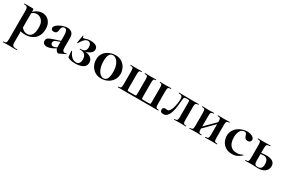

<svg xmlns="http://www.w3.org/2000/svg" viewBox="99 -1501 4242 2867"><g transform="rotate(30 2220.0 -67.0)"><path d="M19 275Q16 275 16 269Q16 263 19 263Q54 263 64.5 250Q75 237 75 194V-305Q75 -349 59.5 -361.5Q44 -374 9 -374Q7 -374 7 -380Q7 -386 9 -386Q24 -386 49 -386Q74 -386 100.5 -386Q127 -386 146 -386Q160 -386 164 -380.5Q168 -375 168 -363V194Q168 222 174.5 237Q181 252 200 257.5Q219 263 257 263Q260 263 260 269Q260 275 257 275Q229 275 194 274Q159 273 120 273Q92 273 65.5 274Q39 275 19 275ZM254 13Q215 13 187.5 7Q160 1 122 -12L157 -75Q179 -48 204.5 -30Q230 -12 273 -12Q320 -12 347 -53Q374 -94 374 -184Q374 -264 337 -303.5Q300 -343 250 -343Q213 -343 186 -324Q159 -305 133 -276L123 -288Q174 -347 220.5 -373Q267 -399 316 -399Q358 -399 394 -377.5Q430 -356 452.5 -315Q475 -274 475 -215Q475 -151 454.5 -107Q434 -63 401 -36.5Q368 -10 329.5 1.5Q291 13 254 13Z M825 6Q821 8 815 8Q797 8 779 -16Q761 -40 761 -85V-255Q761 -294 756 -320Q751 -346 740 -359Q729 -372 710 -372Q695 -372 683 -364.5Q671 -357 664 -340.5Q657 -324 655 -295Q652 -266 637 -252.5Q622 -239 596 -239Q571 -239 560 -250Q549 -261 549 -280Q549 -302 570 -322.5Q591 -343 622.5 -359.5Q654 -376 688 -385.5Q722 -395 749 -395Q793 -395 824 -368.5Q855 -342 855 -285V-108Q855 -79 865.5 -63Q876 -47 895 -47Q909 -47 924 -54Q928 -56 930.5 -50.5Q933 -45 928 -43ZM615 7Q584 7 565 -9.5Q546 -26 546 -57Q546 -93 573.5 -108.5Q601 -124 659 -143L771 -179L775 -164L706 -139Q679 -129 667.5 -117Q656 -105 656 -88Q656 -67 668 -55Q680 -43 698 -43Q706 -43 719.5 -46.5Q733 -50 749 -57L804 -87L805 -70L719 -23Q694 -10 666 -1.5Q638 7 615 7Z M1115 -9Q1149 -9 1165.5 -33Q1182 -57 1182 -98Q1182 -148 1156.5 -176.5Q1131 -205 1069 -205Q1065 -205 1063.5 -210.5Q1062 -216 1069 -216Q1125 -216 1146.5 -237Q1168 -258 1168 -299Q1168 -335 1153 -356.5Q1138 -378 1111 -378Q1076 -378 1047 -346.5Q1018 -315 994 -271Q992 -269 986.5 -270Q981 -271 982 -274L1004 -407Q1005 -410 1011 -408.5Q1017 -407 1016 -405Q1012 -388 1018 -383Q1024 -378 1031 -378Q1044 -378 1056.5 -383.5Q1069 -389 1089.5 -394Q1110 -399 1145 -399Q1203 -399 1237 -379Q1271 -359 1271 -317Q1271 -278 1228 -247.5Q1185 -217 1114 -208L1116 -216Q1170 -219 1209 -206Q1248 -193 1269 -166.5Q1290 -140 1290 -102Q1290 -64 1267 -38.5Q1244 -13 1204 -0.5Q1164 12 1113 12Q1073 12 1041.5 6Q1010 0 989 -11Q982 -14 980 -17.5Q978 -21 977 -28L969 -123Q969 -126 974 -127Q979 -128 981 -124Q1001 -73 1035 -41Q1069 -9 1115 -9Z M1558 13Q1495 13 1449 -16Q1403 -45 1378 -93.5Q1353 -142 1353 -198Q1353 -250 1373 -288Q1393 -326 1426 -350.5Q1459 -375 1498 -387Q1537 -399 1575 -399Q1639 -399 1684.5 -369Q1730 -339 1754 -292Q1778 -245 1778 -192Q1778 -131 1747.5 -84.5Q1717 -38 1667 -12.5Q1617 13 1558 13ZM1588 -8Q1628 -8 1648 -47Q1668 -86 1668 -157Q1668 -230 1649.5 -279Q1631 -328 1602 -353Q1573 -378 1541 -378Q1502 -378 1481.5 -343Q1461 -308 1461 -235Q1461 -167 1478 -115.5Q1495 -64 1524 -36Q1553 -8 1588 -8Z M1842 0Q1839 0 1839 -6Q1839 -12 1842 -12Q1876.2 -12 1885.6 -26Q1895 -40 1895 -83V-305Q1895 -349 1885.6 -361.5Q1876.2 -374 1842 -374Q1839 -374 1839 -380Q1839 -386 1842 -386Q1863 -386 1888.5 -385Q1914 -384 1941 -384Q1965.7 -384 1989.8 -385Q2014 -386 2032 -386Q2035 -386 2035 -380Q2035 -374 2032 -374Q2004.5 -374 1996.8 -361.5Q1989 -349 1989 -305V-81Q1989 -53.9 1990.1 -42.2Q1991.2 -30.4 1997.4 -27.7Q2003.5 -25 2018 -25H2113Q2127.6 -25 2134.3 -27.5Q2141 -30 2142 -42.5Q2143 -55 2143 -83V-305Q2143 -349 2133.7 -361.5Q2124.4 -374 2090 -374Q2087 -374 2087 -380Q2087 -386 2090 -386Q2110.5 -386 2136.5 -385Q2162.4 -384 2189 -384Q2214.1 -384 2238 -385Q2262 -386 2280 -386Q2283 -386 2283 -380Q2283 -374 2280 -374Q2253 -374 2245 -361.5Q2237 -349 2237 -305V-81Q2237 -53.9 2238.1 -42.2Q2239.2 -30.4 2245.5 -27.7Q2251.8 -25 2266 -25H2361Q2376.4 -25 2382.7 -27.5Q2389 -30 2390 -42.3Q2391 -54.7 2391 -83V-305Q2391 -349 2383.5 -361.5Q2376.1 -374 2349.1 -374Q2347 -374 2347 -380Q2347 -386 2349 -386Q2368 -386 2390.5 -385Q2413 -384 2437 -384Q2465 -384 2491.5 -385Q2518 -386 2540 -386Q2542 -386 2542 -380Q2542 -374 2540 -374Q2504.7 -374 2494.9 -361.4Q2485 -348.9 2485 -304.6V-81.3Q2485 -38 2495 -25Q2505 -12 2539 -12Q2541 -12 2541 -6Q2541 0 2539 0Z M2626 9Q2573 9 2573 -37Q2573 -62 2587.5 -71Q2602 -80 2618 -80Q2629 -80 2636 -77.5Q2643 -75 2651 -75Q2673 -75 2690 -99.5Q2707 -124 2718 -161Q2729 -198 2735 -239Q2741 -280 2741 -313Q2741 -351 2725 -364Q2709 -377 2674 -377Q2671 -377 2671 -382.5Q2671 -388 2674 -388Q2682 -388 2704.5 -387.5Q2727 -387 2754 -387Q2781 -387 2803.5 -386.5Q2826 -386 2835 -386H3013Q3016 -386 3016 -380Q3016 -374 3013 -374Q2990 -374 2978.5 -368Q2967 -362 2963 -347Q2959 -332 2959 -303V-81Q2959 -52 2963 -37Q2967 -22 2978.5 -17Q2990 -12 3013 -12Q3016 -12 3016 -6Q3016 0 3013 0Q2992 0 2966.5 -1Q2941 -2 2914 -2Q2886 -2 2859 -1Q2832 0 2811 0Q2808 0 2808 -6Q2808 -12 2811 -12Q2835 -12 2846.5 -17Q2858 -22 2862 -37Q2866 -52 2866 -81V-305Q2866 -336 2865 -348.5Q2864 -361 2857.5 -364Q2851 -367 2836 -367H2824Q2797 -367 2785.5 -363Q2774 -359 2771.5 -346.5Q2769 -334 2766 -308Q2763 -281 2760 -241Q2757 -201 2749.5 -157.5Q2742 -114 2727.5 -76.5Q2713 -39 2688.5 -15Q2664 9 2626 9Z M3174 -36 3156 -54 3427 -325 3445 -308ZM3132 -81V-305Q3132 -349 3122 -361.5Q3112 -374 3078 -374Q3075 -374 3075 -380Q3075 -386 3078 -386Q3099 -386 3125.4 -385Q3151.9 -384 3180 -384Q3207 -384 3233 -385Q3259.1 -386 3279 -386Q3281 -386 3281 -380Q3281 -374 3279 -374Q3245 -374 3235 -360Q3225 -346 3225 -303V-81Q3225 -38 3235 -25Q3245 -12 3279 -12Q3281 -12 3281 -6Q3281 0 3279 0Q3258 0 3232.5 -1Q3207 -2 3180 -2Q3151.7 -2 3125.1 -1Q3098.5 0 3077 0Q3074 0 3074 -6Q3074 -12 3077 -12Q3112 -12 3122 -25Q3132 -38 3132 -81ZM3401 -81V-305Q3401 -349 3391 -361.5Q3381 -374 3347 -374Q3344 -374 3344 -380Q3344 -386 3347 -386Q3368 -386 3394.4 -385Q3420.9 -384 3449 -384Q3476 -384 3502 -385Q3528.1 -386 3548 -386Q3550 -386 3550 -380Q3550 -374 3548 -374Q3514 -374 3504 -360Q3494 -346 3494 -303V-81Q3494 -38 3504 -25Q3514 -12 3548 -12Q3550 -12 3550 -6Q3550 0 3548 0Q3527 0 3501.5 -1Q3476 -2 3449 -2Q3420.8 -2 3393.7 -1Q3366.7 0 3346.4 0Q3343 0 3343 -6Q3343 -12 3345.5 -12Q3380.8 -12 3390.9 -25Q3401 -38 3401 -81Z M3814 12Q3745 12 3700 -17.5Q3655 -47 3633.5 -93Q3612 -139 3612 -186Q3612 -236 3633 -275Q3654 -314 3688.5 -340.5Q3723 -367 3765 -381Q3807 -395 3848 -395Q3877 -395 3906 -386.5Q3935 -378 3954 -361.5Q3973 -345 3973 -320Q3973 -303 3959 -288.5Q3945 -274 3918 -274Q3893 -274 3879 -287Q3865 -300 3857 -325Q3850 -349 3841.5 -361.5Q3833 -374 3809 -374Q3766 -374 3740.5 -331Q3715 -288 3715 -219Q3715 -169 3730 -127.5Q3745 -86 3779 -61.5Q3813 -37 3870 -37Q3900 -37 3920.5 -44Q3941 -51 3966 -63Q3968 -65 3971.5 -61Q3975 -57 3973 -55Q3938 -23 3901 -5.5Q3864 12 3814 12Z M4185 -303V-81Q4185 -47 4196.5 -30Q4208 -13 4242 -13Q4283 -13 4301.5 -35Q4320 -57 4320 -103Q4320 -149 4300 -178Q4280 -207 4230 -207Q4213 -207 4192.5 -202.5Q4172 -198 4149 -187L4143 -206Q4175 -220 4207 -224.5Q4239 -229 4266 -229Q4420 -229 4420 -125Q4420 -67 4376 -32.5Q4332 2 4263 2Q4249 2 4227 1Q4205 0 4181.5 -1Q4158 -2 4140 -2Q4112 -2 4085.5 -1Q4059 0 4037 0Q4034 0 4034 -6Q4034 -12 4037 -12Q4072 -12 4082 -25Q4092 -38 4092 -81V-305Q4092 -349 4082 -361.5Q4072 -374 4038 -374Q4035 -374 4035 -380Q4035 -386 4038 -386Q4059 -386 4085.5 -385Q4112 -384 4140 -384Q4170 -384 4199 -385Q4228 -386 4251 -386Q4253 -386 4253 -380Q4253 -374 4251 -374Q4208 -374 4196.5 -360Q4185 -346 4185 -303Z"/></g></svg>

Font: Cormorant Light
Style: Regular
Weight: 300
Designer: Christian Thalmann (Catharsis Fonts)
Foundry: Catharsis Fonts
Version: Version 4.000